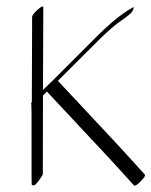

<svg xmlns="http://www.w3.org/2000/svg" viewBox="-20 -553 476 604"><path d="M114.7 -5.4Q114.7 -2 100.3 17.6Q85.9 37.1 79.6 26.9Q79.1 26.4 79.3 -99.1Q79.6 -224.6 78.4 -225.8Q77.1 -227.1 80.1 -232.4Q80.6 -365.7 81.1 -499Q81.1 -507.3 98.6 -522.7Q116.2 -538.1 116.2 -529.8Q115.7 -399.9 115.2 -270L136.2 -290.5Q138.2 -292.5 140.6 -294.4L287.6 -441.4Q335.4 -488.3 368.4 -511Q401.4 -533.7 400.9 -529.5Q400.4 -525.4 396.5 -517.6Q392.6 -509.8 362.5 -489Q332.5 -468.3 295.9 -432.1L162.1 -298.8L343.3 -105Q377 -68.8 435.5 -3.9Q439.5 0.5 422.4 17.6Q405.3 34.7 401.4 30.3Q343.3 -34.2 309.1 -70.8L127.4 -265.1L115.2 -252.4Q115.2 -128.9 114.7 -5.4Z"/></svg>

Font: ML-NILA06
Style: Regular
Weight: 400
Designer: CLT@C-DIT
Version: Version ML-NILA06 1.0